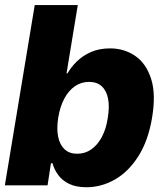

<svg xmlns="http://www.w3.org/2000/svg" viewBox="-24 -748 655 775"><path d="M324.7 7.8Q283.7 7.8 255.6 -5.6Q227.5 -19 211.2 -41.3Q194.8 -63.5 188 -88.9H181.6L168 0H-4.4L116.2 -727.5H290L244.6 -452.1H248.5Q262.7 -477.1 286.4 -500.2Q310.1 -523.4 343.5 -538.1Q377 -552.7 419.9 -552.7Q477.1 -552.7 521.2 -522.7Q565.4 -492.7 585.7 -430.7Q606 -368.7 589.8 -272.5Q574.2 -179.7 534.4 -117.2Q494.6 -54.7 439.9 -23.4Q385.3 7.8 324.7 7.8ZM287.6 -127.4Q319.8 -127.4 345.2 -145.5Q370.6 -163.6 387.7 -196.3Q404.8 -229 411.1 -272.5Q418.5 -316.4 412.4 -348.9Q406.2 -381.3 387 -399.4Q367.7 -417.5 335.4 -417.5Q303.7 -417.5 278.1 -399.7Q252.4 -381.8 235.4 -349.6Q218.3 -317.4 210.9 -272.5Q204.1 -228.5 210.7 -196Q217.3 -163.6 236.6 -145.5Q255.9 -127.4 287.6 -127.4Z"/></svg>

Font: Inter Tight ExtraBold
Style: Italic
Weight: 800
Italic angle: -9.39999°
Designer: Rasmus Andersson
Foundry: rsms
Version: Version 3.004